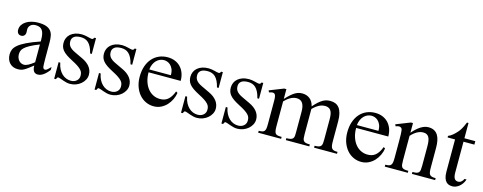

<svg xmlns="http://www.w3.org/2000/svg" viewBox="-27 -1185 4505 1789"><g transform="rotate(15 2225.0 -290.5)"><path d="M443.8 -64.5Q388.7 8.3 336.9 8.3Q326.2 8.3 316.7 4.9Q307.1 1.5 300 -6.8Q293 -15.1 288.8 -29.1Q284.7 -43 284.7 -64.5Q255.4 -41.5 236.1 -27.1Q216.8 -12.7 201.9 -4.9Q187 2.9 173.6 5.6Q160.2 8.3 142.6 8.3Q118.7 8.3 99.1 0.2Q79.6 -7.8 65.4 -22.7Q51.3 -37.6 43.5 -58.8Q35.6 -80.1 35.6 -106Q35.6 -130.9 44.7 -153.3Q53.7 -175.8 80.6 -198.5Q107.4 -221.2 156.2 -245.1Q205.1 -269 284.7 -296.4V-314.9Q284.7 -347.2 279.5 -369.1Q274.4 -391.1 264.2 -405Q253.9 -418.9 238.3 -425Q222.7 -431.2 201.2 -431.2Q170.4 -431.2 152.8 -415.3Q135.3 -399.4 133.8 -376.5L134.8 -347.2Q135.7 -326.2 124.3 -313.7Q112.8 -301.3 94.2 -301.3Q74.7 -301.3 64 -313.7Q53.2 -326.2 53.2 -348.1Q53.2 -374.5 66.7 -395.3Q80.1 -416 102.8 -430.4Q125.5 -444.8 155 -452.4Q184.6 -460 216.8 -460Q265.1 -460 294.7 -449.5Q324.2 -439 340.3 -419.2Q356.4 -399.4 361.6 -371.1Q366.7 -342.8 366.7 -307.6V-155.3Q366.7 -124 367.7 -104Q368.7 -84 369.1 -77.1Q371.6 -64 376.5 -58.6Q381.3 -53.2 390.6 -53.2Q395 -53.2 398.9 -54.4Q402.8 -55.7 408.2 -59.6Q413.6 -63.5 421.9 -71.3Q430.2 -79.1 443.8 -92.8ZM284.7 -267.6Q228 -245.6 195.1 -227.3Q162.1 -209 145 -192.4Q127.9 -175.8 123.3 -160.4Q118.7 -145 118.7 -128.9Q118.7 -111.3 124 -96.7Q129.4 -82 138.4 -71Q147.5 -60.1 159.9 -53.7Q172.4 -47.4 186.5 -46.9Q205.6 -45.9 229.7 -58.6Q253.9 -71.3 284.7 -96.2Z M798.8 -112.8Q798.8 -87.4 786.6 -64.2Q774.4 -41 753.9 -23.4Q733.4 -5.9 706.3 4.4Q679.2 14.6 649.4 14.6Q631.3 14.6 614.5 10.5Q597.7 6.3 582.3 1Q566.9 -4.4 553.5 -9.3Q540 -14.2 528.8 -15.6Q523.4 -15.6 519 -7.8Q514.6 0 511.7 6.3H495.6V-153.3H511.7Q518.1 -119.1 531.5 -93.5Q544.9 -67.9 563.2 -50.5Q581.5 -33.2 603.5 -24.4Q625.5 -15.6 649.4 -15.6Q667.5 -15.6 681.6 -21Q695.8 -26.4 705.6 -35.4Q715.3 -44.4 720.7 -56.4Q726.1 -68.4 726.1 -81.5Q726.6 -98.1 722.4 -112.1Q718.3 -126 706.1 -139.4Q693.8 -152.8 671.6 -167.7Q649.4 -182.6 612.8 -201.2Q577.1 -219.7 554 -235.8Q530.8 -252 517.3 -268.6Q503.9 -285.2 498.5 -302.7Q493.2 -320.3 493.2 -340.8Q493.2 -365.7 502.7 -387.5Q512.2 -409.2 530.8 -425.3Q549.3 -441.4 576.4 -450.7Q603.5 -460 638.7 -460Q653.8 -460 668.7 -457.3Q683.6 -454.6 696.8 -451.4Q710 -448.2 720.2 -445.6Q730.5 -442.9 736.3 -442.9Q743.2 -442.9 747.8 -445.6Q752.4 -448.2 758.3 -460H774.4V-307.6H758.3Q749.5 -343.8 737.3 -367.7Q725.1 -391.6 710 -405.8Q694.8 -419.9 676.5 -426Q658.2 -432.1 637.2 -432.1Q592.3 -432.1 571.5 -415.8Q550.8 -399.4 550.3 -373.5Q549.8 -360.4 552.5 -347.9Q555.2 -335.4 563.2 -324Q571.3 -312.5 585.7 -301.8Q600.1 -291 623.5 -280.3L695.8 -246.1Q746.6 -222.7 772.7 -189Q798.8 -155.3 798.8 -112.8Z M1188.5 -112.8Q1188.5 -87.4 1176.3 -64.2Q1164.1 -41 1143.6 -23.4Q1123 -5.9 1095.9 4.4Q1068.8 14.6 1039.1 14.6Q1021 14.6 1004.2 10.5Q987.3 6.3 971.9 1Q956.5 -4.4 943.1 -9.3Q929.7 -14.2 918.5 -15.6Q913.1 -15.6 908.7 -7.8Q904.3 0 901.4 6.3H885.3V-153.3H901.4Q907.7 -119.1 921.1 -93.5Q934.6 -67.9 952.9 -50.5Q971.2 -33.2 993.2 -24.4Q1015.1 -15.6 1039.1 -15.6Q1057.1 -15.6 1071.3 -21Q1085.4 -26.4 1095.2 -35.4Q1105 -44.4 1110.4 -56.4Q1115.7 -68.4 1115.7 -81.5Q1116.2 -98.1 1112.1 -112.1Q1107.9 -126 1095.7 -139.4Q1083.5 -152.8 1061.3 -167.7Q1039.1 -182.6 1002.4 -201.2Q966.8 -219.7 943.6 -235.8Q920.4 -252 907 -268.6Q893.6 -285.2 888.2 -302.7Q882.8 -320.3 882.8 -340.8Q882.8 -365.7 892.3 -387.5Q901.9 -409.2 920.4 -425.3Q939 -441.4 966.1 -450.7Q993.2 -460 1028.3 -460Q1043.5 -460 1058.3 -457.3Q1073.2 -454.6 1086.4 -451.4Q1099.6 -448.2 1109.9 -445.6Q1120.1 -442.9 1126 -442.9Q1132.8 -442.9 1137.5 -445.6Q1142.1 -448.2 1147.9 -460H1164.1V-307.6H1147.9Q1139.2 -343.8 1127 -367.7Q1114.7 -391.6 1099.6 -405.8Q1084.5 -419.9 1066.2 -426Q1047.9 -432.1 1026.9 -432.1Q981.9 -432.1 961.2 -415.8Q940.4 -399.4 939.9 -373.5Q939.5 -360.4 942.1 -347.9Q944.8 -335.4 952.9 -324Q960.9 -312.5 975.3 -301.8Q989.7 -291 1013.2 -280.3L1085.4 -246.1Q1136.2 -222.7 1162.4 -189Q1188.5 -155.3 1188.5 -112.8Z M1639.6 -163.6Q1634.8 -130.9 1619.6 -98.9Q1604.5 -66.9 1581.1 -41.7Q1557.6 -16.6 1525.9 -1Q1494.1 14.6 1455.6 14.6Q1416 14.6 1380.4 -1.7Q1344.7 -18.1 1318.1 -48.6Q1291.5 -79.1 1275.9 -122.3Q1260.3 -165.5 1260.3 -218.8Q1260.3 -275.4 1275.6 -320.3Q1291 -365.2 1318.6 -396.5Q1346.2 -427.7 1384.3 -444.3Q1422.4 -460.9 1467.8 -460.9Q1504.9 -460.9 1536.4 -448.5Q1567.9 -436 1590.8 -412.6Q1613.8 -389.2 1626.7 -355.5Q1639.6 -321.8 1639.6 -279.3H1329.6Q1329.6 -229.5 1342.8 -189.9Q1356 -150.4 1378.4 -123Q1400.9 -95.7 1430.4 -81.3Q1460 -66.9 1492.7 -66.4Q1514.6 -65.9 1533.4 -71Q1552.2 -76.2 1568.4 -88.6Q1584.5 -101.1 1598.4 -121.8Q1612.3 -142.6 1624 -173.3ZM1537.6 -306.6Q1537.6 -343.8 1526.9 -366.9Q1516.1 -390.1 1501 -403.3Q1485.8 -416.5 1469.2 -421.4Q1452.6 -426.3 1440.4 -426.3Q1420.9 -426.3 1402.1 -418.5Q1383.3 -410.6 1368.2 -395.5Q1353 -380.4 1342.8 -357.9Q1332.5 -335.4 1329.6 -306.6Z M2022.5 -112.8Q2022.5 -87.4 2010.3 -64.2Q1998 -41 1977.5 -23.4Q1957 -5.9 1929.9 4.4Q1902.8 14.6 1873 14.6Q1855 14.6 1838.1 10.5Q1821.3 6.3 1805.9 1Q1790.5 -4.4 1777.1 -9.3Q1763.7 -14.2 1752.4 -15.6Q1747.1 -15.6 1742.7 -7.8Q1738.3 0 1735.4 6.3H1719.2V-153.3H1735.4Q1741.7 -119.1 1755.1 -93.5Q1768.6 -67.9 1786.9 -50.5Q1805.2 -33.2 1827.1 -24.4Q1849.1 -15.6 1873 -15.6Q1891.1 -15.6 1905.3 -21Q1919.4 -26.4 1929.2 -35.4Q1939 -44.4 1944.3 -56.4Q1949.7 -68.4 1949.7 -81.5Q1950.2 -98.1 1946 -112.1Q1941.9 -126 1929.7 -139.4Q1917.5 -152.8 1895.3 -167.7Q1873 -182.6 1836.4 -201.2Q1800.8 -219.7 1777.6 -235.8Q1754.4 -252 1741 -268.6Q1727.5 -285.2 1722.2 -302.7Q1716.8 -320.3 1716.8 -340.8Q1716.8 -365.7 1726.3 -387.5Q1735.8 -409.2 1754.4 -425.3Q1772.9 -441.4 1800 -450.7Q1827.1 -460 1862.3 -460Q1877.4 -460 1892.3 -457.3Q1907.2 -454.6 1920.4 -451.4Q1933.6 -448.2 1943.8 -445.6Q1954.1 -442.9 1960 -442.9Q1966.8 -442.9 1971.4 -445.6Q1976.1 -448.2 1981.9 -460H1998V-307.6H1981.9Q1973.1 -343.8 1960.9 -367.7Q1948.7 -391.6 1933.6 -405.8Q1918.5 -419.9 1900.1 -426Q1881.8 -432.1 1860.8 -432.1Q1815.9 -432.1 1795.2 -415.8Q1774.4 -399.4 1773.9 -373.5Q1773.4 -360.4 1776.1 -347.9Q1778.8 -335.4 1786.9 -324Q1794.9 -312.5 1809.3 -301.8Q1823.7 -291 1847.2 -280.3L1919.4 -246.1Q1970.2 -222.7 1996.3 -189Q2022.5 -155.3 2022.5 -112.8Z M2412.1 -112.8Q2412.1 -87.4 2399.9 -64.2Q2387.7 -41 2367.2 -23.4Q2346.7 -5.9 2319.6 4.4Q2292.5 14.6 2262.7 14.6Q2244.6 14.6 2227.8 10.5Q2210.9 6.3 2195.6 1Q2180.2 -4.4 2166.7 -9.3Q2153.3 -14.2 2142.1 -15.6Q2136.7 -15.6 2132.3 -7.8Q2127.9 0 2125 6.3H2108.9V-153.3H2125Q2131.3 -119.1 2144.8 -93.5Q2158.2 -67.9 2176.5 -50.5Q2194.8 -33.2 2216.8 -24.4Q2238.8 -15.6 2262.7 -15.6Q2280.8 -15.6 2294.9 -21Q2309.1 -26.4 2318.8 -35.4Q2328.6 -44.4 2334 -56.4Q2339.4 -68.4 2339.4 -81.5Q2339.8 -98.1 2335.7 -112.1Q2331.5 -126 2319.3 -139.4Q2307.1 -152.8 2284.9 -167.7Q2262.7 -182.6 2226.1 -201.2Q2190.4 -219.7 2167.2 -235.8Q2144 -252 2130.6 -268.6Q2117.2 -285.2 2111.8 -302.7Q2106.4 -320.3 2106.4 -340.8Q2106.4 -365.7 2116 -387.5Q2125.5 -409.2 2144 -425.3Q2162.6 -441.4 2189.7 -450.7Q2216.8 -460 2252 -460Q2267.1 -460 2282 -457.3Q2296.9 -454.6 2310.1 -451.4Q2323.2 -448.2 2333.5 -445.6Q2343.8 -442.9 2349.6 -442.9Q2356.4 -442.9 2361.1 -445.6Q2365.7 -448.2 2371.6 -460H2387.7V-307.6H2371.6Q2362.8 -343.8 2350.6 -367.7Q2338.4 -391.6 2323.2 -405.8Q2308.1 -419.9 2289.8 -426Q2271.5 -432.1 2250.5 -432.1Q2205.6 -432.1 2184.8 -415.8Q2164.1 -399.4 2163.6 -373.5Q2163.1 -360.4 2165.8 -347.9Q2168.5 -335.4 2176.5 -324Q2184.6 -312.5 2199 -301.8Q2213.4 -291 2236.8 -280.3L2309.1 -246.1Q2359.9 -222.7 2386 -189Q2412.1 -155.3 2412.1 -112.8Z M3001 0V-18.6Q3027.3 -18.6 3041.7 -22.9Q3056.2 -27.3 3063 -37.1Q3069.8 -46.9 3071.3 -62.7Q3072.8 -78.6 3072.8 -101.1V-294.4Q3072.8 -324.7 3068.4 -345.2Q3064 -365.7 3054.7 -378.4Q3045.4 -391.1 3031.5 -396.7Q3017.6 -402.3 2999 -402.3Q2988.3 -402.3 2975.3 -399.7Q2962.4 -397 2948 -390.1Q2933.6 -383.3 2917.5 -371.6Q2901.4 -359.9 2883.3 -341.8V-101.1Q2883.3 -77.1 2885 -61.3Q2886.7 -45.4 2893.8 -35.9Q2900.9 -26.4 2915.3 -22.5Q2929.7 -18.6 2955.1 -18.6V0H2728.5V-18.6Q2756.8 -18.6 2772 -23.4Q2787.1 -28.3 2793.7 -38.6Q2800.3 -48.8 2801 -64.5Q2801.8 -80.1 2801.8 -101.1V-294.4Q2801.8 -324.2 2796.4 -345Q2791 -365.7 2781.2 -378.7Q2771.5 -391.6 2757.3 -397.5Q2743.2 -403.3 2725.6 -403.3Q2708 -403.3 2691.7 -397.7Q2675.3 -392.1 2660.9 -383.3Q2646.5 -374.5 2633.8 -363.5Q2621.1 -352.5 2610.8 -341.8V-101.1Q2610.8 -72.8 2614 -56.4Q2617.2 -40 2625.2 -31.7Q2633.3 -23.4 2647.5 -21Q2661.6 -18.6 2683.1 -18.6V0H2461.9V-18.6Q2483.4 -18.6 2496.3 -21.7Q2509.3 -24.9 2516.6 -33.7Q2523.9 -42.5 2526.4 -58.6Q2528.8 -74.7 2528.8 -101.1V-272.5Q2528.8 -309.6 2528.6 -336.2Q2528.3 -362.8 2522.7 -377.7Q2517.1 -392.6 2503.2 -395.5Q2489.3 -398.4 2461.9 -388.7L2453.6 -406.2L2589.8 -460H2610.8V-365.7Q2638.2 -395 2659.4 -413.6Q2680.7 -432.1 2699 -442.4Q2717.3 -452.6 2733.4 -456.3Q2749.5 -460 2766.1 -460Q2786.1 -460 2804.2 -454.3Q2822.3 -448.7 2837.2 -437.3Q2852.1 -425.8 2863 -408Q2874 -390.1 2879.4 -365.7Q2904.3 -394.5 2924.8 -412.6Q2945.3 -430.7 2963.9 -441.4Q2982.4 -452.1 3000 -456.1Q3017.6 -460 3036.1 -460Q3063.5 -460 3085.2 -451.2Q3106.9 -442.4 3122.3 -422.6Q3137.7 -402.8 3146 -371.3Q3154.3 -339.8 3154.3 -294.4V-101.1Q3154.3 -75.7 3157.2 -59.6Q3160.2 -43.5 3168 -34.2Q3175.8 -24.9 3188.7 -21.7Q3201.7 -18.6 3222.2 -18.6V0Z M3642.1 -163.6Q3637.2 -130.9 3622.1 -98.9Q3606.9 -66.9 3583.5 -41.7Q3560.1 -16.6 3528.3 -1Q3496.6 14.6 3458 14.6Q3418.5 14.6 3382.8 -1.7Q3347.2 -18.1 3320.6 -48.6Q3293.9 -79.1 3278.3 -122.3Q3262.7 -165.5 3262.7 -218.8Q3262.7 -275.4 3278.1 -320.3Q3293.5 -365.2 3321 -396.5Q3348.6 -427.7 3386.7 -444.3Q3424.8 -460.9 3470.2 -460.9Q3507.3 -460.9 3538.8 -448.5Q3570.3 -436 3593.3 -412.6Q3616.2 -389.2 3629.2 -355.5Q3642.1 -321.8 3642.1 -279.3H3332Q3332 -229.5 3345.2 -189.9Q3358.4 -150.4 3380.9 -123Q3403.3 -95.7 3432.9 -81.3Q3462.4 -66.9 3495.1 -66.4Q3517.1 -65.9 3535.9 -71Q3554.7 -76.2 3570.8 -88.6Q3586.9 -101.1 3600.8 -121.8Q3614.7 -142.6 3626.5 -173.3ZM3540 -306.6Q3540 -343.8 3529.3 -366.9Q3518.6 -390.1 3503.4 -403.3Q3488.3 -416.5 3471.7 -421.4Q3455.1 -426.3 3442.9 -426.3Q3423.3 -426.3 3404.5 -418.5Q3385.7 -410.6 3370.6 -395.5Q3355.5 -380.4 3345.2 -357.9Q3335 -335.4 3332 -306.6Z M3944.8 0V-18.6Q3969.7 -18.6 3984.1 -21.7Q3998.5 -24.9 4006.1 -33.9Q4013.7 -43 4015.6 -59.1Q4017.6 -75.2 4017.6 -101.1V-283.7Q4017.6 -314 4014.2 -336.2Q4010.7 -358.4 4002.4 -372.6Q3994.1 -386.7 3981 -393.6Q3967.8 -400.4 3947.8 -400.4Q3919.4 -400.4 3890.4 -384.8Q3861.3 -369.1 3832 -336.9V-101.1Q3832 -74.7 3834.2 -58.6Q3836.4 -42.5 3844.2 -33.7Q3852.1 -24.9 3866.5 -21.7Q3880.9 -18.6 3905.3 -18.6V0H3683.1V-18.6Q3704.1 -18.6 3717.3 -21.7Q3730.5 -24.9 3737.8 -34.2Q3745.1 -43.5 3747.8 -59.6Q3750.5 -75.7 3750.5 -101.1V-267.6Q3750.5 -307.6 3749.5 -330.6Q3748.5 -353.5 3746.8 -365.7Q3745.1 -377.9 3742.4 -382.3Q3739.7 -386.7 3735.8 -389.6Q3719.7 -403.8 3683.1 -388.7L3675.3 -406.2L3812 -460H3832V-366.7Q3911.6 -460 3982.4 -460Q4015.1 -460 4037.6 -448Q4060.1 -436 4073.7 -414.1Q4087.4 -392.1 4093.5 -361.3Q4099.6 -330.6 4099.6 -293V-101.1Q4099.6 -76.2 4102.1 -60.1Q4104.5 -43.9 4111.8 -34.9Q4119.1 -25.9 4132.8 -22.2Q4146.5 -18.6 4168.9 -18.6V0Z M4450.2 -81.5Q4442.4 -56.6 4429.2 -38.6Q4416 -20.5 4400.9 -8.8Q4385.7 2.9 4369.4 8.8Q4353 14.6 4338.4 14.6Q4322.3 14.6 4306.6 10.3Q4291 5.9 4278.3 -7.1Q4265.6 -20 4257.8 -43.2Q4250 -66.4 4250 -104V-414.1H4178.2V-429.2Q4198.2 -436.5 4220.5 -454.8Q4242.7 -473.1 4261.7 -495.6Q4268.6 -503.9 4273.9 -511.2Q4279.3 -518.6 4285.6 -529.1Q4292 -539.6 4299.3 -555.2Q4306.6 -570.8 4316.9 -594.7H4331.5V-447.3H4436.5V-414.1H4331.5V-115.7Q4331.5 -93.8 4335 -79.6Q4338.4 -65.4 4344.5 -57.1Q4350.6 -48.8 4358.6 -45.4Q4366.7 -42 4376 -41.5Q4394 -40.5 4408 -51.5Q4421.9 -62.5 4430.7 -81.5Z"/></g></svg>

Font: Doulos SIL Compact
Style: Regular
Weight: 400
Designer: Walt Agee, Victor Gaultney, Peter Martin, Debbi Hosken
Foundry: SIL International
Version: Version 4.110; 2011; Maintenance release ; LnSpcTght